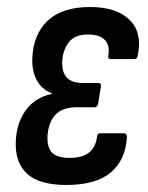

<svg xmlns="http://www.w3.org/2000/svg" viewBox="-20 -518 422 546"><path d="M168 8Q93 8 57.5 -23.5Q22 -55 25 -117Q27 -167 52.5 -203.5Q78 -240 127 -251V-253Q98 -264 84 -291Q70 -318 72 -354Q75 -421 116 -459.5Q157 -498 236 -498Q311 -498 348 -462Q385 -426 372 -362Q371 -350 362 -350H295Q286 -350 288 -361Q293 -389 278 -404.5Q263 -420 230 -420Q193 -420 175.5 -397.5Q158 -375 157 -341Q156 -312 170.5 -297Q185 -282 216 -282H259Q269 -282 267 -272L259 -223Q257 -213 249 -213H199Q157 -213 137 -191Q117 -169 115 -129Q114 -98 128.5 -83.5Q143 -69 178 -69Q214 -69 233 -84Q252 -99 256 -129Q256 -139 265 -139H332Q341 -139 341 -128Q337 -63 295 -27.5Q253 8 168 8Z"/></svg>

Font: Sofia Sans Condensed SemiBold
Style: Italic
Weight: 600
Italic angle: -9°
Version: Version 4.100